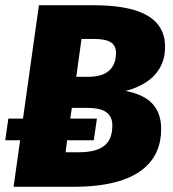

<svg xmlns="http://www.w3.org/2000/svg" viewBox="-25 -715 664 735"><path d="M456 -367C531 -386 607 -434 607 -535C607 -654 498 -695 331 -695H124L63 -261H7L-5 -178H52L27 0H257C510 0 592 -100 592 -221C592 -320 526 -353 456 -367ZM314 -421H267L287 -566H332C392 -566 419 -551 419 -513C419 -467 398 -421 314 -421ZM275 -132H226L232 -178H334L346 -261H244L250 -302H311C370 -302 405 -283 405 -236C405 -177 381 -132 275 -132Z"/></svg>

Font: Fira Sans ExtraBold
Style: Italic
Weight: 800
Italic angle: -8°
Designer: bBox Type GmbH & Carrois Corporate GbR & Edenspiekermann AG
Foundry: bBox Type GmbH & Carrois Corporate GbR & Edenspiekermann AG
Version: Version 4.301;PS 004.301;hotconv 1.0.88;makeotf.lib2.5.64775